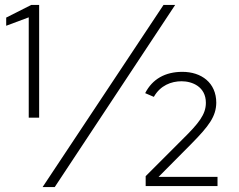

<svg xmlns="http://www.w3.org/2000/svg" viewBox="-20 -751 965 775"><path d="M96 -276H138V-731H106L5 -680V-647L96 -681ZM687 -731H640L152 4H201ZM568 0H858V-37H620L752 -170C824 -243 852 -281 853 -336C853 -417 793 -461 716 -461C647 -461 595 -432 566 -375L601 -360C627 -406 671 -423 713 -423C756 -423 811 -401 811 -336C811 -289 782 -253 717 -189L568 -40Z"/></svg>

Font: United Sans ExtraLight
Style: Regular
Weight: 200
Designer: Pablo Impallari, Rodrigo Fuenzalida (Modified by Dan O. Williams)
Version: Version 1.000;PS 001.000;hotconv 1.0.88;makeotf.lib2.5.64775